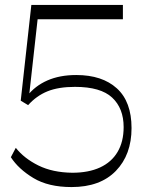

<svg xmlns="http://www.w3.org/2000/svg" viewBox="-20 -750 573 778"><path d="M270 8Q176 8 115.5 -28.5Q55 -65 24 -113L44 -151Q78 -108 135.5 -79.5Q193 -51 273 -50Q339 -50 385.5 -71.5Q432 -93 456.5 -134.5Q481 -176 481 -235Q481 -311 434.5 -354.5Q388 -398 284 -398Q217 -398 172.5 -380Q128 -362 94 -324L64 -342L107 -730H478V-672H117L136 -704L97 -354L90 -361Q122 -402 172 -424Q222 -446 289 -446Q394 -446 453.5 -392Q513 -338 513 -231Q513 -123 449.5 -57.5Q386 8 270 8Z"/></svg>

Font: Savate ExtraLight
Style: Regular
Weight: 200
Designer: Max Esnée
Foundry: Plomb Type
Version: Version 2.000